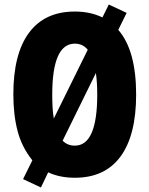

<svg xmlns="http://www.w3.org/2000/svg" viewBox="-20 -776 661 849"><path d="M582 -358Q582 -178 513 -84Q444 10 311 10Q244 10 193 -14L161 53L82 16L123 -67Q76 -126 57.5 -197.5Q39 -269 39 -359Q39 -538 108.5 -631.5Q178 -725 311 -725Q379 -725 433 -699L461 -756L540 -719L503 -644Q543 -598 562.5 -526Q582 -454 582 -358ZM211 -358Q211 -327 212.5 -301Q214 -275 218 -252L368 -556Q346 -583 311 -583Q211 -583 211 -358ZM410 -358Q410 -411 404 -453L257 -154Q278 -132 311 -132Q410 -132 410 -358Z"/></svg>

Font: Noto Sans Gurmukhi ExtraCondensed Black
Style: Regular
Weight: 900
Width: 2
Designer: Jelle Bosma - Monotype Design Team
Foundry: Monotype Imaging Inc.
Version: Version 2.004; ttfautohint (v1.8.4.7-5d5b)